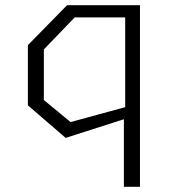

<svg xmlns="http://www.w3.org/2000/svg" viewBox="-20 -520 660 740"><path d="M457.5 -77 462.5 -92V-500H519.5V200H457.5ZM481 -453H268L149 -329.5V-134.5L252 -49.5L481 -112V-68L233 11.5L87.5 -114V-346L238.5 -500H481Z"/></svg>

Font: Monaspace Krypton Var ExLight
Style: Regular
Weight: 200
Designer: Riley Cran and the Lettermatic Team
Version: Version 1.200 (Monaspace Krypton Var)